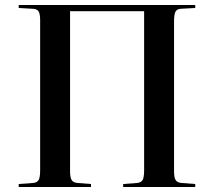

<svg xmlns="http://www.w3.org/2000/svg" viewBox="-20 -750 858 770"><path d="M55 0V-12L110 -16Q128 -17 134.5 -27.5Q141 -38 141 -67V-669Q141 -696 134 -705.5Q127 -715 107 -715L55 -718V-730H763V-718L709 -715Q691 -715 684.5 -704.5Q678 -694 678 -664V-63Q678 -37 685 -27Q692 -17 711 -16L763 -12V0H474V-12L527 -16Q545 -17 551.5 -27.5Q558 -38 558 -67V-705H261V-63Q261 -37 268 -27Q275 -17 294 -16L345 -12V0Z"/></svg>

Font: Literata 72pt Medium
Style: Regular
Weight: 500
Designer: Latin by Veronika Burian and Jose Scaglione. Greek by Irene Vlachou. Cyrillic by Vera Evstafieva.
Foundry: TypeTogether
Version: Version 3.002